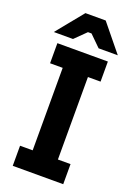

<svg xmlns="http://www.w3.org/2000/svg" viewBox="-167 -952 705 1015"><g transform="rotate(20 186.0 -445.0)"><path d="M44 -113H115V-577H44V-690H328V-577H257V-113H328V0H44ZM129 -890H243L366 -739H258L196 -800H176L114 -739H6Z"/></g></svg>

Font: Mozilla Text BETA
Style: Bold
Weight: 700
Designer: Studio DRAMA
Foundry: Studio DRAMA
Version: Version 0.100